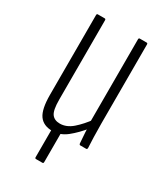

<svg xmlns="http://www.w3.org/2000/svg" viewBox="-159 -553 655 757"><g transform="rotate(30 169.0 -174.0)"><path d="M132 134Q127 134 127 128V-16H166V128Q166 134 161 134ZM132 6Q91 6 72 -21Q53 -48 53 -113V-476Q53 -482 58 -482H89Q94 -482 94 -476V-115Q94 -67 106 -50.5Q118 -34 143 -34Q173 -34 200 -57.5Q227 -81 253 -117L256 -78Q227 -42 197 -18Q167 6 132 6ZM256 0Q252 0 251 -6Q249 -29 247.5 -55.5Q246 -82 246 -97L244 -101V-476Q244 -482 249 -482H280Q285 -482 285 -476V-115Q285 -81 286 -54Q287 -27 288 -7Q288 0 283 0Z"/></g></svg>

Font: Sofia Sans Extra Condensed Light
Style: Regular
Weight: 300
Designer: Botio Nikoltchev, Ani Petrova
Foundry: lettersoup
Version: Version 4.101